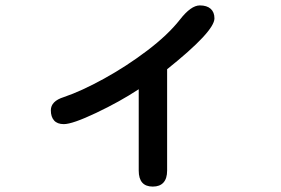

<svg xmlns="http://www.w3.org/2000/svg" viewBox="-20 -617 1040 710"><path d="M545 73Q493 73 493 14V-287Q423 -241 335.5 -199.5Q248 -158 216 -158Q192 -158 180 -171.5Q168 -185 168 -209Q168 -243 216 -258Q281 -280 364.5 -326Q448 -372 524.5 -430Q601 -488 645 -544Q686 -597 719 -597Q745 -597 759 -584.5Q773 -572 773 -549Q773 -501 598 -361V14Q598 43 584.5 58Q571 73 545 73Z"/></svg>

Font: 寒蝉全圆体 Bold
Style: Regular
Weight: 700
Designer: Warren2060
      Designed by Motoya company      

      [Varela Round]
      Joe Prince(Latin component); Avraham Cornf
Foundry: ChillType
Version: Version 3.200